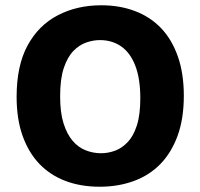

<svg xmlns="http://www.w3.org/2000/svg" viewBox="-20 -694 760 728"><path d="M358 14Q286 14 228 -8Q170 -30 129 -73Q88 -116 65.5 -179.5Q43 -243 43 -327Q43 -445 84.5 -521.5Q126 -598 199 -636Q272 -674 364 -674Q434 -674 492 -652Q550 -630 591 -587Q632 -544 654.5 -479.5Q677 -415 677 -331Q677 -244 653.5 -179.5Q630 -115 588 -72Q546 -29 487 -7.5Q428 14 358 14ZM363 -113Q390 -113 416 -122.5Q442 -132 464 -155Q486 -178 499 -218.5Q512 -259 512 -321Q512 -396 493 -445Q474 -494 439.5 -518Q405 -542 359 -542Q334 -542 307.5 -533Q281 -524 258.5 -501Q236 -478 222 -436.5Q208 -395 208 -329Q208 -267 221 -226Q234 -185 255.5 -160Q277 -135 305 -124Q333 -113 363 -113Z"/></svg>

Font: Bricolage Grotesque 48pt Condensed ExtraBold ExtraBold
Style: Regular
Weight: 800
Version: Version 1.000;gftools[0.9.30]